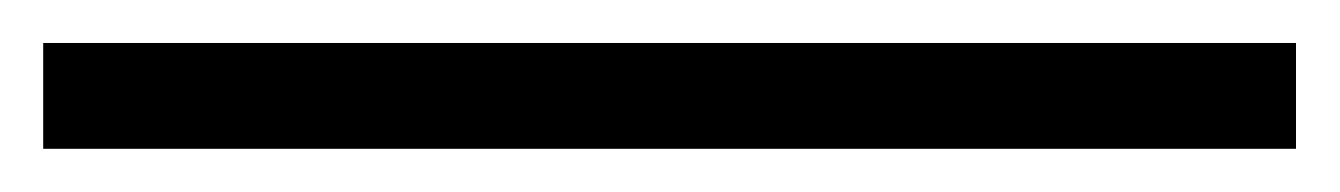

<svg xmlns="http://www.w3.org/2000/svg" viewBox="-25 2 614 88"><path d="M-5.2 70.2H569V21.7H-5.2Z"/></svg>

Font: Source Han Serif TW VF
Style: Regular
Weight: 250
Designer: Ryoko NISHIZUKA 西塚涼子 (kana & ideographs); Frank Grießhammer (Latin, Greek & Cyrillic); Wenlong ZHANG 张文龙 (bopomofo); San
Foundry: Adobe
Version: Version 2.002;hotconv 1.1.0;makeotfexe 2.6.0